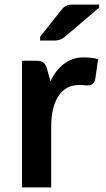

<svg xmlns="http://www.w3.org/2000/svg" viewBox="-20 -815 461 835"><path d="M406.7 -558.1 394.5 -472.7Q392.1 -456.5 382.3 -449.7Q372.6 -442.9 354.5 -443.4Q344.7 -445.3 324.7 -445.3Q265.1 -445.3 233.9 -396.7Q202.6 -348.1 202.6 -263.2V0H75.7V-550.8H140.6Q155.3 -550.8 165.3 -544.7Q175.3 -538.6 181.6 -525.4L199.7 -461.4Q220.7 -508.3 257.8 -536.9Q294.9 -565.4 342.3 -565.4Q378.9 -565.4 406.7 -558.1ZM154.3 -655.3 249.5 -774.9Q258.3 -785.6 268.6 -790.3Q278.8 -794.9 292.5 -794.9H411.1V-781.7L260.7 -653.8Q250.5 -646 240.2 -642.3Q230 -638.7 217.3 -638.7H154.3Z"/></svg>

Font: Lycee Sans SemiBold
Style: Regular
Weight: 600
Designer: Justin Alvin
Foundry: Alkove Design
Version: Version 1.030